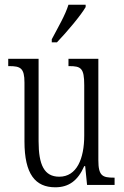

<svg xmlns="http://www.w3.org/2000/svg" viewBox="-20 -786 526 816"><path d="M200 -619V-606H222C265 -651 324 -721 344 -756V-766H271C257 -721 229 -674 200 -619ZM215 10C272 10 311 -18 338 -80H342L350 0H467V-31H464C416 -31 398 -38 398 -105V-536H271V-505H274C324 -505 338 -497 338 -424V-210C338 -111 306 -35 232 -35C168 -35 144 -85 144 -186V-536H15V-505H19C67 -505 84 -497 84 -435V-185C84 -46 130 10 215 10Z"/></svg>

Font: Noto Serif Myanmar ExtraCondensed Light
Style: Regular
Weight: 300
Width: 2
Designer: Ben Mitchell and the Monotype Design Team
Foundry: Monotype Imaging Inc.
Version: Version 2.106